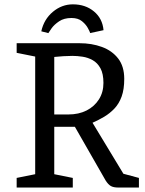

<svg xmlns="http://www.w3.org/2000/svg" viewBox="-20 -842 651 862"><path d="M307.2 -822.5Q363.6 -822.5 401.9 -790.6Q440.3 -758.7 444.8 -706.5L384.9 -693.6Q383.1 -700.4 374.3 -716.3Q365.6 -732.3 348.1 -746.7Q330.6 -761.2 301 -761.2Q267.4 -761.2 245.5 -746.4Q223.6 -731.6 212 -715.5Q200.4 -699.4 197 -693.3L165.4 -701.4Q177.2 -755.3 217.3 -788.9Q257.5 -822.5 307.2 -822.5ZM54.8 0V-43.2L138 -59.9V-588.1L54.8 -604.8V-648H336.8Q392.1 -648 437.7 -631.2Q483.2 -614.5 510.5 -579.3Q537.8 -544.1 537.8 -488Q537.8 -440.9 526.1 -408.6Q514.3 -376.3 493.8 -354.7Q473.2 -333 447.9 -317.9Q422.6 -302.9 395.4 -290.9L534 -61.9L603.7 -43.2V0H512Q489.3 0 477.5 -6.9Q465.7 -13.8 454.6 -31.1L316.2 -272.7H223.6V-59.9L306.8 -43.2V0ZM223.6 -328.1H287Q333.5 -328.1 368.8 -346Q404 -364 424.2 -395.9Q444.4 -427.9 444.4 -469.7Q444.4 -511.1 430.9 -535.6Q417.4 -560 396.2 -571.8Q375 -583.7 350.9 -587.4Q326.9 -591.1 304.8 -591.1Q286.6 -591.1 264.3 -589.7Q242 -588.3 223.6 -586.3Z"/></svg>

Font: Faustina Light
Style: Regular
Weight: 300
Designer: Alfonso Garcia
Foundry: http://www.omnibus-type.com
Version: Version 1.200